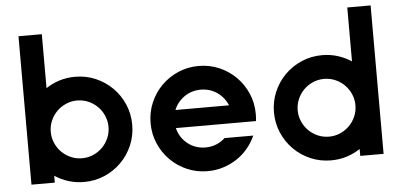

<svg xmlns="http://www.w3.org/2000/svg" viewBox="-52 -883 2095 1000"><g transform="rotate(-5 995.5 -383.0)"><path d="M197 -776V-494Q230 -516 268.5 -528Q307 -540 350 -540Q407 -540 457 -518.5Q507 -497 544.5 -459.5Q582 -422 603.5 -372Q625 -322 625 -265Q625 -208 603.5 -158Q582 -108 544.5 -70.5Q507 -33 457 -11.5Q407 10 350 10Q307 10 268.5 -2Q230 -14 197 -36V0H75V-776ZM350 -416Q319 -416 291.5 -404Q264 -392 243.5 -371.5Q223 -351 211 -323.5Q199 -296 199 -265Q199 -234 211 -206.5Q223 -179 243.5 -158.5Q264 -138 291.5 -126Q319 -114 350 -114Q381 -114 408.5 -126Q436 -138 456.5 -158.5Q477 -179 489 -206.5Q501 -234 501 -265Q501 -296 489 -323.5Q477 -351 456.5 -371.5Q436 -392 408.5 -404Q381 -416 350 -416Z M996 -540Q1053 -540 1103 -518.5Q1153 -497 1190.5 -459.5Q1228 -422 1249.5 -372Q1271 -322 1271 -265Q1271 -255 1270.5 -246Q1270 -237 1269 -228H850Q862 -178 902 -146Q942 -114 996 -114Q1025 -114 1051.5 -124.5Q1078 -135 1098 -154H1248Q1232 -118 1206.5 -87.5Q1181 -57 1148 -35.5Q1115 -14 1076.5 -2Q1038 10 996 10Q939 10 889 -11.5Q839 -33 801.5 -70.5Q764 -108 742.5 -158Q721 -208 721 -265Q721 -322 742.5 -372Q764 -422 801.5 -459.5Q839 -497 889 -518.5Q939 -540 996 -540ZM996 -416Q948 -416 910.5 -390Q873 -364 856 -322H1136Q1119 -364 1081.5 -390Q1044 -416 996 -416Z M1916 -776V0H1794V-36Q1761 -14 1722.5 -2Q1684 10 1641 10Q1584 10 1534 -11.5Q1484 -33 1446.5 -70.5Q1409 -108 1387.5 -158Q1366 -208 1366 -265Q1366 -322 1387.5 -372Q1409 -422 1446.5 -459.5Q1484 -497 1534 -518.5Q1584 -540 1641 -540Q1684 -540 1722.5 -528Q1761 -516 1794 -494V-776ZM1641 -416Q1610 -416 1582.5 -404Q1555 -392 1534.5 -371.5Q1514 -351 1502 -323.5Q1490 -296 1490 -265Q1490 -234 1502 -206.5Q1514 -179 1534.5 -158.5Q1555 -138 1582.5 -126Q1610 -114 1641 -114Q1672 -114 1699.5 -126Q1727 -138 1747.5 -158.5Q1768 -179 1780 -206.5Q1792 -234 1792 -265Q1792 -296 1780 -323.5Q1768 -351 1747.5 -371.5Q1727 -392 1699.5 -404Q1672 -416 1641 -416Z"/></g></svg>

Font: Afrihost Sans Med
Style: Regular
Weight: 500
Designer: Afrihost SP Pty Ltd
Version: Version 1.000